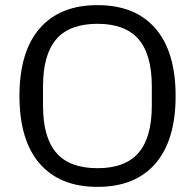

<svg xmlns="http://www.w3.org/2000/svg" viewBox="-20 -720 762 750"><path d="M56 -345Q56 -518 135 -609Q214 -700 361 -700Q508 -700 587 -609Q666 -518 666 -345Q666 -172 587 -81Q508 10 361 10Q214 10 135 -81Q56 -172 56 -345ZM361 -63Q469 -63 521 -123Q573 -183 573 -308V-382Q573 -507 521 -567Q469 -627 361 -627Q252 -627 200 -567Q148 -507 148 -382V-308Q148 -183 200 -123Q252 -63 361 -63Z"/></svg>

Font: Mozilla Text BETA
Style: Regular
Weight: 400
Designer: Studio DRAMA
Foundry: Studio DRAMA
Version: Version 0.100